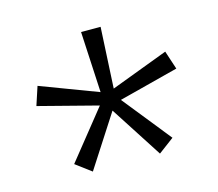

<svg xmlns="http://www.w3.org/2000/svg" viewBox="-77 -680 775 684"><g transform="rotate(-15 310.0 -338.5)"><path d="M287.5 -325.5 274 -583.5H346L332.5 -325.5ZM303 -347 545.5 -438.5 568 -370 316.5 -305ZM328 -339 491 -135.5 433.5 -92.5 291.5 -312.5ZM328 -312.5 186 -92.5 128.5 -135.5 291.5 -339ZM303.5 -305 52 -370 74.5 -438.5 317 -347Z"/></g></svg>

Font: Monaspace Krypton Var ExLight
Style: Regular
Weight: 200
Designer: Riley Cran and the Lettermatic Team
Version: Version 1.200 (Monaspace Krypton Var)